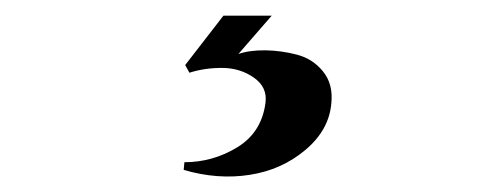

<svg xmlns="http://www.w3.org/2000/svg" viewBox="-20 -21 640 245"><path d="M216.3 62 265.1 -1H326.7L284.2 47.9Q298.3 43 318.6 43.2Q338.9 43.5 359.1 48.8Q379.4 54.2 392.3 70.3Q405.3 86.4 402.8 110.8Q399.9 145 369.6 170.4Q339.4 195.8 298.6 202.1Q257.8 208.5 214.4 195.8L215.3 186Q251.5 186 282.7 167Q314 147.9 318.8 109.9Q321.3 90.3 304 78.1Q286.6 65.9 264.2 65.7Q241.7 65.4 221.7 71.8Z"/></svg>

Font: Cinzel Black
Style: Regular
Weight: 900
Designer: Natanael Gama
Version: Version 1.001;PS 001.001;hotconv 1.0.56;makeotf.lib2.0.21325